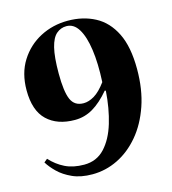

<svg xmlns="http://www.w3.org/2000/svg" viewBox="-112 -834 839 939"><g transform="rotate(-15 307.5 -364.5)"><path d="M241 14Q182 14 140 -5Q98 -24 70.5 -51Q43 -78 28 -103L45 -117Q77 -82 117.5 -62Q158 -42 214 -42Q277 -42 318 -86Q359 -130 381 -203Q403 -276 409 -364L404 -366Q361 -315 318.5 -290Q276 -265 227 -265Q138 -265 86.5 -314Q35 -363 35 -466Q35 -552 74 -614Q113 -676 177 -709.5Q241 -743 317 -743Q394 -743 454.5 -711Q515 -679 549.5 -609.5Q584 -540 584 -427Q584 -324 556 -242.5Q528 -161 479.5 -103.5Q431 -46 369.5 -16Q308 14 241 14ZM289 -333Q315 -333 343.5 -350Q372 -367 403 -409Q408 -503 398 -573Q388 -643 364.5 -681Q341 -719 304 -719Q275 -719 253 -700Q231 -681 219.5 -634.5Q208 -588 208 -505Q208 -413 225.5 -373Q243 -333 289 -333Z"/></g></svg>

Font: Literata 72pt ExtraBold
Style: Italic
Weight: 800
Italic angle: -2°
Designer: Latin by Veronika Burian and Jose Scaglione. Greek by Irene Vlachou. Cyrillic by Vera Evstafieva
Foundry: TypeTogether
Version: Version 3.002